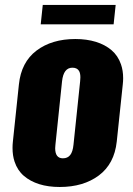

<svg xmlns="http://www.w3.org/2000/svg" viewBox="-20 -747 538 778"><path d="M145 -648.4H440.4L448.7 -727.1H153.3ZM234.9 -105.5C214 -105.5 203.6 -119.1 203.6 -146.5C203.6 -150.7 203.9 -155.4 204.6 -160.6L231.4 -417.5C235.4 -454.3 249.3 -472.7 273.4 -472.7C286.1 -472.7 295.1 -468.3 300.3 -459.5C303.9 -453.3 305.7 -444.7 305.7 -433.6C305.7 -428.7 305.3 -423.3 304.7 -417.5L277.8 -160.6C275.9 -141.4 271.4 -127.4 264.4 -118.7C257.4 -109.9 247.6 -105.5 234.9 -105.5ZM222.2 10.7C286 10.7 338.8 -4.9 380.6 -36.1C422.4 -67.4 446.6 -113.1 453.1 -173.3L477.5 -404.8C478.5 -413.6 479 -422 479 -430.2C479 -450.7 476.1 -469.4 470.2 -486.3C462.1 -509.8 449.3 -528.9 431.9 -543.7C414.5 -558.5 393.4 -569.7 368.7 -577.4C343.9 -585 316.1 -588.9 285.2 -588.9C221.7 -588.9 169.3 -573.2 127.9 -542C86.6 -510.7 62.8 -465 56.6 -404.8L32.2 -173.3C31.2 -164.6 30.8 -155.9 30.8 -147.5C30.8 -127 33.5 -108.4 39.1 -91.8C46.9 -68.4 59.4 -49.2 76.7 -34.4C93.9 -19.6 114.7 -8.4 139.2 -0.7C163.6 6.9 191.2 10.7 222.2 10.7Z"/></svg>

Font: Oswald
Style: Heavy
Weight: 800
Designer: Vernon Adams
Foundry: Vernon Adams
Version: 3.0; ttfautohint (v0.95.6-bc232) -l 8 -r 50 -G 200 -x 0 -w "